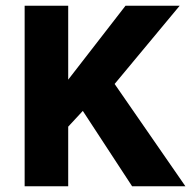

<svg xmlns="http://www.w3.org/2000/svg" viewBox="-20 -650 667 670"><path d="M66 0V-630H218V-372L418 -630H607L380 -357L627 0H441L269 -263L218 -208V0Z"/></svg>

Font: Mukta Mahee ExtraBold
Style: Regular
Weight: 800
Designer: Shuchita Grover, Noopur Datye, Girish Dalvi, Yashodeep Gholap
Foundry: Ek Type
Version: Version 2.538;PS 1.000;hotconv 16.6.51;makeotf.lib2.5.65220;